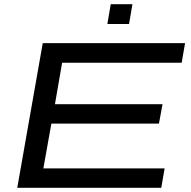

<svg xmlns="http://www.w3.org/2000/svg" viewBox="-20 -892 909 912"><path d="M62 0 183 -687H859L843 -594H275L241 -397H752L735 -305H224L186 -92H762L746 0ZM490 -778 506 -872H609L593 -778Z"/></svg>

Font: Archivo Expanded
Style: Italic
Weight: 400
Width: 7
Italic angle: -10°
Designer: Hector Gatti
Foundry: Omnibus-Type
Version: Version 2.001